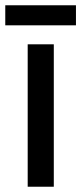

<svg xmlns="http://www.w3.org/2000/svg" viewBox="-36 -708 308 728"><path d="M252 -688H-16V-612H252ZM168 0V-540H69V0Z"/></svg>

Font: Noto Sans Gujarati UI Condensed Medium
Style: Regular
Weight: 500
Width: 3
Designer: Jelle Bosma - Monotype Design Team, Universal Thirst
Foundry: Monotype Imaging Inc.
Version: Version 2.106